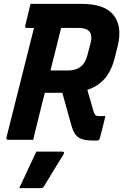

<svg xmlns="http://www.w3.org/2000/svg" viewBox="-20 -720 640 989"><path d="M151 0H22Q11 0 13 -11Q50 -159 84.5 -295Q119 -431 155 -576H118Q106 -576 110 -587Q117 -616 123.5 -644Q130 -672 137 -700H401Q520 -700 565.5 -641.5Q611 -583 586 -482L572 -426Q556 -359 521.5 -317.5Q487 -276 430 -257Q438 -230 445.5 -203Q453 -176 461 -149Q466 -132 472 -127Q478 -122 490 -122H523Q516 -94 509 -65Q502 -36 494 -7Q491 4 480 4H459Q408 4 384.5 -12Q361 -28 349 -70Q337 -113 325 -156Q313 -199 301 -242H211Q202 -208 193 -172Q184 -136 175 -98Q168 -71 162 -46.5Q156 -22 151 0ZM270 -476Q262 -445 254.5 -415.5Q247 -386 240 -357H330Q411 -357 430 -435L446 -496Q458 -542 438 -560Q423 -576 386 -576H295Q288 -550 282 -525Q276 -500 270 -476ZM167 61H300Q306 61 309 64.5Q312 68 308 74Q281 117 258 155Q235 193 207 239Q205 243 201 246Q197 249 190 249H79Q102 200 124 153Q146 106 167 61Z"/></svg>

Font: Recursive Mn Lnr St
Style: Bold Italic
Weight: 700
Italic angle: -15°
Monospace: yes
Version: Version 1.079;hotconv 1.0.112;makeotfexe 2.5.65598; ttfautoh